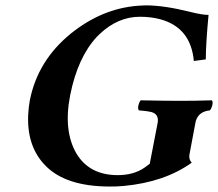

<svg xmlns="http://www.w3.org/2000/svg" viewBox="-20 -678 804 708"><path d="M518.1 -658.2Q585.9 -658.2 682.6 -633.8Q726.1 -623 749 -623Q739.3 -520 738.8 -459L694.8 -453.1Q683.6 -576.2 571.3 -606.9Q537.1 -616.2 496.1 -616.2Q415 -616.2 347.7 -552.7Q341.8 -546.9 336.9 -542Q266.6 -466.3 238.8 -327.1Q212.9 -195.3 262.2 -111.3Q310.1 -32.2 414.1 -32.2Q474.1 -32.2 514.6 -61Q523.4 -67.4 532.2 -74.2L561 -223.1Q567.9 -256.8 537.6 -265.1Q523.4 -268.6 492.2 -271Q485.4 -279.3 494.1 -300.8Q496.6 -305.7 499 -308.1Q588.9 -306.2 646 -306.2Q703.1 -306.2 761.2 -308.1Q768.1 -299.8 758.8 -278.3Q756.3 -273.4 753.9 -271Q712.4 -266.6 702.1 -231.9Q700.7 -227.1 700.2 -223.1L678.2 -106Q676.3 -89.4 687 -78.1Q586.9 -6.3 435.5 7.8Q408.7 10.3 382.8 9.8Q223.6 9.3 148.9 -65.9Q78.1 -136.7 84 -256.3Q85.4 -282.2 89.8 -307.1Q118.7 -454.6 241.2 -554.2Q248.5 -560.1 254.9 -564.9Q371.1 -652.8 505.4 -657.7Q512.2 -658.2 518.1 -658.2Z"/></svg>

Font: Linux Libertine Capitals O
Style: Bold Italic Samll Caps
Weight: 400
Italic angle: -12°
Designer: Philipp H. Poll
Foundry: Philipp H. Poll
Version: Version 5.0.4